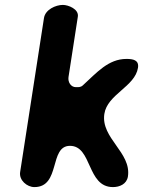

<svg xmlns="http://www.w3.org/2000/svg" viewBox="-20 -761 583 782"><path d="M236 -741C207 -741 164 -722 159 -687L62 -60C57 -27 90 1 120 1C228 1 179 -167 265 -167C356 -167 333 1 440 1C467 1 496 -11 501 -42C516 -140 390 -198 405 -297C417 -377 530 -408 542 -485C547 -517 521 -521 495 -521C421 -521 374 -465 317 -413C308 -405 299 -406 289 -406C269 -406 256 -426 259 -447L297 -693C302 -724 258 -741 236 -741Z"/></svg>

Font: Asimov Print
Style: Regular
Weight: 500
Designer: Google
Version: Version 2.000980: 2014